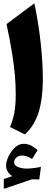

<svg xmlns="http://www.w3.org/2000/svg" viewBox="-20 -823 349 1186"><path d="M67.4 179.2Q67.4 199.2 90.8 208.7Q114.3 218.3 145.5 218.3Q164.1 218.3 188 215.3Q211.9 212.4 232.9 207.5L222.7 285.6L176.8 284.7L3.4 343.8V282.7L55.2 265.1Q38.1 253.4 27.8 237.3Q17.6 221.2 17.6 200.2Q17.6 175.3 32.2 143.8Q46.9 112.3 71.5 88.9Q96.2 65.4 125.5 65.4Q148.9 65.4 168 74.2Q187 83 212.4 104L178.2 159.2Q145 137.7 117.2 137.7Q97.7 137.7 82.5 149.2Q67.4 160.6 67.4 179.2ZM192.4 -802.7Q219.7 -670.4 232.2 -549.8Q244.6 -429.2 244.6 -333Q244.6 -215.8 219.2 -131.8Q193.8 -47.9 133.8 7.3L42 -38.6Q59.6 -80.6 68.4 -126.2Q77.1 -171.9 77.1 -238.3Q77.1 -294.4 72.3 -354.2Q67.4 -414.1 55.2 -490.7Q43 -567.4 20.5 -674.3Z"/></svg>

Font: Pinar-DS3-FD ExtraBold
Style: Regular
Weight: 800
Designer: Amin Abedi
Version: Version 3.000